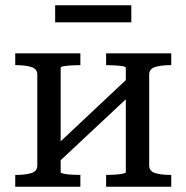

<svg xmlns="http://www.w3.org/2000/svg" viewBox="-20 -711 710 731"><path d="M122 -81V-427Q122 -449 99 -456Q76 -463 40 -463H38V-508H286V-463H283Q269 -463 252 -462Q235 -461 223 -459Q211 -457 211 -453V-173L459 -406V-453Q459 -457 446.5 -459Q434 -461 417 -462Q400 -463 386 -463H384V-508H632V-463H630Q594 -463 571 -456Q548 -449 548 -427V-81Q548 -59 571 -52Q594 -45 630 -45H632V0H384V-45H386Q400 -45 417 -46Q434 -47 446.5 -49.5Q459 -52 459 -55V-333L211 -101V-55Q211 -52 223 -49.5Q235 -47 252 -46Q269 -45 283 -45H286V0H38V-45H40Q76 -45 99 -52Q122 -59 122 -81ZM190 -691H480V-626H190Z"/></svg>

Font: Roboto Serif 20pt
Style: Regular
Weight: 400
Designer: Greg Gazdowicz
Foundry: Commercial Type
Version: Version 1.008